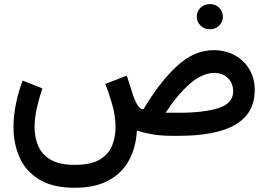

<svg xmlns="http://www.w3.org/2000/svg" viewBox="-20 -658 1298 930"><path d="M933.1 -577.1Q933.1 -603 951.4 -620.6Q969.7 -638.2 996.6 -638.2Q1022.9 -638.2 1041.3 -620.6Q1059.6 -603 1059.6 -577.1Q1059.6 -551.8 1041.3 -533.9Q1022.9 -516.1 996.6 -516.1Q969.7 -516.1 951.4 -533.9Q933.1 -551.8 933.1 -577.1ZM341.8 251.5Q236.3 251.5 171.1 212.2Q106 172.9 75.7 106.2Q45.4 39.6 45.4 -41.5Q45.4 -95.7 56.9 -153.6Q68.4 -211.4 89.4 -267.6L185.1 -230Q169.4 -182.6 158.4 -134.3Q147.5 -85.9 147.5 -42Q147.5 7.8 165.3 49.3Q183.1 90.8 225.6 115.7Q268.1 140.6 341.8 140.6Q418.5 140.6 461.4 115.7Q504.4 90.8 522 49.6Q539.6 8.3 539.6 -40.5Q539.6 -96.2 523.4 -152.3Q507.3 -208.5 490.2 -251.5L594.2 -291.5L625 -195.8Q634.3 -167.5 647 -147.9Q659.7 -128.4 674.8 -128.4Q752.9 -259.8 836.4 -337.4Q919.9 -415 1014.2 -415Q1072.8 -415 1117.7 -390.1Q1162.6 -365.2 1188.2 -321.8Q1213.9 -278.3 1213.9 -222.7Q1213.9 -142.6 1168.9 -93.5Q1124 -44.4 1041.3 -22.2Q958.5 0 844.2 0H818.4Q758.8 0 716.8 -7.6Q674.8 -15.1 643.1 -25.9Q638.7 56.6 604.5 119.1Q570.3 181.6 504.9 216.6Q439.5 251.5 341.8 251.5ZM1017.6 -304.7Q960.4 -304.7 899.7 -252Q838.9 -199.2 782.2 -111.8H845.7Q967.3 -111.8 1038.3 -134.5Q1109.4 -157.2 1109.4 -215.8Q1109.4 -254.9 1083.7 -279.8Q1058.1 -304.7 1017.6 -304.7Z"/></svg>

Font: Vazirmatn RD UI Medium
Style: Regular
Weight: 500
Designer: Saber Rastikerdar
Foundry: Saber Rastikerdar
Version: Version 33.003